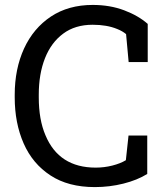

<svg xmlns="http://www.w3.org/2000/svg" viewBox="-20 -741 670 771"><path d="M360.8 10.3Q253.9 10.3 182.6 -36.6Q110.8 -83.5 75 -165Q39.1 -246.6 39.1 -350.1V-360.4Q39.1 -464.4 76.7 -546.4Q114.3 -627.9 184.6 -674.6Q254.9 -721.2 352.5 -721.2Q421.4 -721.2 478.5 -699.7Q535.6 -678.2 573.2 -645V-491.7H496.6L486.3 -604Q471.7 -616.2 450.7 -624.5Q409.2 -641.6 352.1 -641.6Q281.7 -641.6 233.9 -606Q185.5 -570.3 160.6 -507.1Q135.7 -443.8 135.7 -361.3V-350.1Q135.7 -260.3 162.6 -197.8Q216.8 -67.9 364.3 -67.9Q398.4 -67.9 431.2 -76.2Q463.9 -84.5 485.4 -97.7L496.1 -196.8H571.3V-42.5Q531.2 -17.6 475.6 -3.7Q419.9 10.3 360.8 10.3Z"/></svg>

Font: Suwannaphum
Style: Regular
Weight: 400
Designer: Danh Hong
Version: Version 8.002; ttfautohint (v1.8.3)